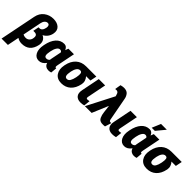

<svg xmlns="http://www.w3.org/2000/svg" viewBox="186 -2021 3495 3495"><g transform="rotate(45 1933.0 -274.0)"><path d="M317.9 -305.7H287.6L310.1 -418.5H333.5Q397.9 -418.5 417 -513.2Q423.8 -549.3 412.6 -571.8Q401.4 -594.2 371.1 -594.2Q340.8 -594.2 315.9 -567.9Q291 -541.5 282.2 -497.1L209.5 -133.3Q236.3 -116.7 277.3 -116.7Q318.4 -116.7 346.2 -141.6Q374 -166.5 381.8 -202.6Q393.1 -258.8 376.7 -282.2Q360.4 -305.7 317.9 -305.7ZM582.5 -528.3Q571.3 -474.1 539.8 -433.3Q508.3 -392.6 461.9 -369.6Q511.2 -348.1 533.4 -304.2Q555.7 -260.3 543.9 -199.2Q501 10.3 301.8 10.3Q236.8 10.3 187.5 -23.4L142.1 202.6H-21L119.1 -497.1Q140.1 -605 217.3 -663.1Q294.4 -721.2 394 -721.2Q493.7 -721.2 547.1 -670.4Q600.6 -619.6 582.5 -528.3Z M874.5 -146.5Q875.5 -162.6 879.9 -180.7L919.9 -382.3Q906.7 -411.1 872.1 -411.1Q837.9 -411.1 811.8 -369.6Q785.6 -328.1 772.9 -263.2L771 -252.9Q756.8 -184.1 765.4 -150.4Q773.9 -116.7 812 -116.7Q850.1 -116.7 874.5 -146.5ZM856.4 -538.1Q918.5 -538.1 946.8 -467.8L970.2 -527.8H1112.8L1043.5 -180.7Q1035.6 -143.6 1039.8 -130.6Q1043.9 -117.7 1060.1 -117.7Q1064.5 -117.7 1065.9 -119.1L1054.7 0Q1025.4 10.3 988.3 10.3Q950.7 10.3 920.7 -10.3Q890.6 -30.8 879.4 -71.3Q820.8 10.3 740.7 10.3Q660.6 10.3 622.1 -63.2Q583.5 -136.7 606.9 -252.9L608.9 -263.2Q634.8 -394.5 698.7 -466.3Q762.7 -538.1 856.4 -538.1Z M1437 -258.8 1439 -269Q1451.7 -333.5 1444.6 -367.4Q1437.5 -401.4 1399.4 -401.4Q1361.3 -401.4 1335 -364.3Q1308.6 -327.1 1296.9 -269L1294.9 -258.8Q1280.8 -188 1290.5 -152.3Q1300.3 -116.7 1338.9 -116.7Q1377.4 -116.7 1400.6 -155.3Q1423.8 -193.8 1437 -258.8ZM1132.3 -258.8 1134.3 -269Q1158.7 -391.1 1234.1 -459.7Q1309.6 -528.3 1425.3 -528.3Q1425.3 -527.8 1688.5 -528.3L1663.1 -401.4H1550.8Q1579.1 -370.6 1592.8 -330.8Q1606.4 -291 1598.1 -249L1596.2 -238.8Q1572.3 -120.6 1500.5 -55.2Q1428.7 10.3 1320.3 10.3Q1211.9 10.3 1160.4 -65.7Q1108.9 -141.6 1132.3 -258.8Z M1917.5 -123.5 1903.8 -1.5Q1859.9 10.3 1814.5 10.3Q1738.3 10.3 1700.4 -36.1Q1662.6 -82.5 1680.7 -170.9L1752 -527.8H1915.5L1844.2 -170.9Q1837.4 -139.2 1843.5 -128.2Q1849.6 -117.2 1869.6 -117.2Q1889.6 -117.2 1917.5 -123.5Z M2090.3 -610.8 2109.9 -728.5Q2159.7 -741.2 2188.5 -741.2Q2262.7 -741.2 2295.9 -701.2Q2329.1 -661.1 2338.9 -606.9L2419.4 -179.7Q2425.8 -124.5 2449.2 -122.8Q2472.7 -121.1 2479.5 -121.1L2440.9 2Q2397.9 7.8 2360.8 4.4Q2299.8 -2 2275.6 -54Q2251.5 -106 2245.6 -167.5L2228.5 -309.6H2225.6L2095.2 0H1921.4L2190.9 -524.4L2176.3 -569.8Q2171.4 -589.8 2156.5 -601.8Q2141.6 -613.8 2123 -613.8Q2104.5 -613.8 2090.3 -610.8Z M2734.4 -123.5 2720.7 -1.5Q2676.8 10.3 2631.3 10.3Q2555.2 10.3 2517.3 -36.1Q2479.5 -82.5 2497.6 -170.9L2568.8 -527.8H2732.4L2661.1 -170.9Q2654.3 -139.2 2660.4 -128.2Q2666.5 -117.2 2686.5 -117.2Q2706.5 -117.2 2734.4 -123.5Z M3010.3 -116.7Q3048.3 -116.7 3072.8 -146.5Q3073.7 -162.6 3078.1 -180.7L3118.2 -382.3Q3105 -411.1 3070.3 -411.1Q3036.1 -411.1 3009.8 -369.6Q2983.4 -328.1 2971.2 -263.2L2969.2 -252.9Q2955.1 -184.1 2963.9 -150.4Q2972.7 -116.7 3010.3 -116.7ZM3054.7 -538.1Q3116.7 -538.1 3145 -467.8L3168.5 -527.8H3311L3241.7 -180.7Q3234.4 -143.6 3238.3 -130.9Q3242.2 -118.2 3258.3 -117.7Q3262.7 -117.7 3264.2 -119.1L3252.9 0Q3223.6 10.3 3186.5 10.3Q3149.4 10.3 3119.1 -10.3Q3088.9 -30.8 3077.6 -71.3Q3019 10.3 2939 10.3Q2858.9 9.8 2820.3 -63.5Q2781.7 -136.7 2805.2 -252.9L2807.1 -263.2Q2833 -394.5 2897 -466.3Q2960.9 -538.1 3054.7 -538.1ZM3130.4 -751.5H3276.4L3277.3 -749L3139.6 -582.5H3059.1Z M3635.3 -258.8 3637.2 -269Q3649.9 -333.5 3642.8 -367.4Q3635.7 -401.4 3597.7 -401.4Q3559.6 -401.4 3533.2 -364.3Q3506.8 -327.1 3495.1 -269L3493.2 -258.8Q3479 -188 3488.8 -152.3Q3498.5 -116.7 3537.1 -116.7Q3575.7 -116.7 3598.9 -155.3Q3622.1 -193.8 3635.3 -258.8ZM3330.6 -258.8 3332.5 -269Q3356.9 -391.1 3432.4 -459.7Q3507.8 -528.3 3623.5 -528.3Q3623.5 -527.8 3886.7 -528.3L3861.3 -401.4H3749Q3777.3 -370.6 3791 -330.8Q3804.7 -291 3796.4 -249L3794.4 -238.8Q3770.5 -120.6 3698.7 -55.2Q3627 10.3 3518.6 10.3Q3410.2 10.3 3358.6 -65.7Q3307.1 -141.6 3330.6 -258.8Z"/></g></svg>

Font: Roboto-BlackItalic
Style: Italic
Weight: 900
Italic angle: -12°
Designer: Google
Version: Version 1.100141; 2013